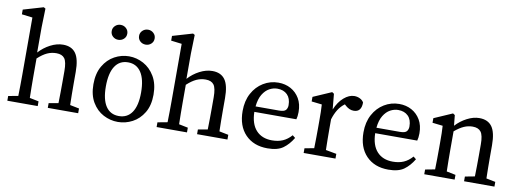

<svg xmlns="http://www.w3.org/2000/svg" viewBox="-60 -1086 3900 1444"><g transform="rotate(10 1890.0 -363.5)"><path d="M30 0V-36L105 -50Q106 -88 106.5 -132.5Q107 -177 107 -210V-649L25 -659V-695L178 -740L192 -732L188 -589V-396Q225 -437 274 -462.5Q323 -488 371 -488Q436 -488 467.5 -444.5Q499 -401 499 -303V-210Q499 -176 499.5 -132Q500 -88 501 -50L571 -36V0H339V-36L412 -49Q413 -87 413.5 -131.5Q414 -176 414 -210V-295Q414 -364 395 -390Q376 -416 332 -416Q295 -416 262 -401Q229 -386 191 -351V-210Q191 -177 191.5 -132.5Q192 -88 193 -50L262 -36V0Z M875 13Q817 13 764.5 -14.5Q712 -42 679 -97.5Q646 -153 646 -235Q646 -318 679 -374.5Q712 -431 764.5 -459.5Q817 -488 875 -488Q933 -488 985.5 -459.5Q1038 -431 1071.5 -374.5Q1105 -318 1105 -235Q1105 -153 1071.5 -97.5Q1038 -42 985.5 -14.5Q933 13 875 13ZM875 -32Q940 -32 975 -83.5Q1010 -135 1010 -235Q1010 -336 975 -389Q940 -442 875 -442Q810 -442 775.5 -389Q741 -336 741 -235Q741 -135 775.5 -83.5Q810 -32 875 -32ZM771 -596Q747 -596 729.5 -612Q712 -628 712 -653Q712 -677 729.5 -693.5Q747 -710 771 -710Q796 -710 813.5 -693.5Q831 -677 831 -653Q831 -628 813.5 -612Q796 -596 771 -596ZM981 -596Q956 -596 938.5 -612Q921 -628 921 -653Q921 -677 938.5 -693.5Q956 -710 981 -710Q1005 -710 1022.5 -693.5Q1040 -677 1040 -653Q1040 -628 1022.5 -612Q1005 -596 981 -596Z M1170 0V-36L1245 -50Q1246 -88 1246.5 -132.5Q1247 -177 1247 -210V-649L1165 -659V-695L1318 -740L1332 -732L1328 -589V-396Q1365 -437 1414 -462.5Q1463 -488 1511 -488Q1576 -488 1607.5 -444.5Q1639 -401 1639 -303V-210Q1639 -176 1639.5 -132Q1640 -88 1641 -50L1711 -36V0H1479V-36L1552 -49Q1553 -87 1553.5 -131.5Q1554 -176 1554 -210V-295Q1554 -364 1535 -390Q1516 -416 1472 -416Q1435 -416 1402 -401Q1369 -386 1331 -351V-210Q1331 -177 1331.5 -132.5Q1332 -88 1333 -50L1402 -36V0Z M2015 -442Q1984 -442 1954.5 -426Q1925 -410 1903.5 -375Q1882 -340 1876 -282H2054Q2095 -282 2107 -297Q2119 -312 2119 -334Q2119 -386 2091 -414Q2063 -442 2015 -442ZM2018 13Q1912 13 1849 -52Q1786 -117 1786 -232Q1786 -309 1817 -366.5Q1848 -424 1900.5 -456Q1953 -488 2015 -488Q2068 -488 2110 -465Q2152 -442 2177 -399.5Q2202 -357 2202 -296Q2202 -279 2200 -264.5Q2198 -250 2195 -240H1874Q1876 -148 1920 -100Q1964 -52 2041 -52Q2088 -52 2123.5 -67.5Q2159 -83 2189 -117L2210 -100Q2179 -48 2137 -17.5Q2095 13 2018 13Z M2293 0V-36L2365 -49Q2366 -87 2366.5 -131.5Q2367 -176 2367 -210V-258Q2367 -299 2366.5 -326Q2366 -353 2364 -383L2285 -392V-427L2425 -488L2440 -478L2451 -360Q2476 -420 2515.5 -454Q2555 -488 2595 -488Q2618 -488 2638 -478Q2658 -468 2667 -451Q2667 -378 2608 -378Q2591 -378 2576 -384.5Q2561 -391 2547 -403L2535 -414Q2505 -392 2485 -360Q2465 -328 2452 -285V-210Q2452 -177 2452.5 -133Q2453 -89 2454 -51L2536 -36V0Z M2938 -442Q2907 -442 2877.5 -426Q2848 -410 2826.5 -375Q2805 -340 2799 -282H2977Q3018 -282 3030 -297Q3042 -312 3042 -334Q3042 -386 3014 -414Q2986 -442 2938 -442ZM2941 13Q2835 13 2772 -52Q2709 -117 2709 -232Q2709 -309 2740 -366.5Q2771 -424 2823.5 -456Q2876 -488 2938 -488Q2991 -488 3033 -465Q3075 -442 3100 -399.5Q3125 -357 3125 -296Q3125 -279 3123 -264.5Q3121 -250 3118 -240H2797Q2799 -148 2843 -100Q2887 -52 2964 -52Q3011 -52 3046.5 -67.5Q3082 -83 3112 -117L3133 -100Q3102 -48 3060 -17.5Q3018 13 2941 13Z M3214 0V-36L3288 -50Q3289 -88 3289.5 -132Q3290 -176 3290 -210V-258Q3290 -299 3289.5 -326Q3289 -353 3287 -383L3208 -392V-427L3348 -488L3363 -478L3371 -398Q3408 -438 3456 -463Q3504 -488 3550 -488Q3615 -488 3646.5 -444.5Q3678 -401 3678 -303V-210Q3678 -176 3678.5 -132Q3679 -88 3680 -50L3750 -36V0H3518V-36L3592 -50Q3593 -87 3593.5 -131.5Q3594 -176 3594 -210V-295Q3594 -364 3574.5 -390Q3555 -416 3511 -416Q3477 -416 3445 -402Q3413 -388 3375 -356V-210Q3375 -177 3375.5 -132.5Q3376 -88 3377 -50L3446 -36V0Z"/></g></svg>

Font: Source Serif 4
Style: Regular
Weight: 400
Designer: Frank Grießhammer
Foundry: Adobe
Version: Version 4.005;hotconv 1.1.0;makeotfexe 2.6.0